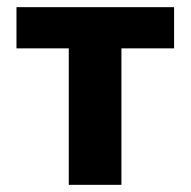

<svg xmlns="http://www.w3.org/2000/svg" viewBox="-20 -516 532 536"><path d="M172 0H319V-381H466V-496H26V-381H172Z"/></svg>

Font: Giro Sans Regular
Style: Bold
Weight: 700
Designer: Paul D. Hunt
Foundry: Adobe Systems Incorporated
Version: Version 1.000;PS 1.0;hotconv 1.0.88;makeotf.lib2.5.647800